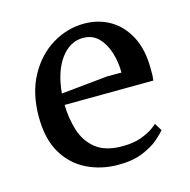

<svg xmlns="http://www.w3.org/2000/svg" viewBox="-79 -544 631 637"><g transform="rotate(-15 236.5 -226.0)"><path d="M252 15Q194 15 145 -9Q96 -33 67 -82Q38 -131 38 -207Q38 -288 70 -346.5Q102 -405 153.5 -436Q205 -467 263 -467Q312 -467 351.5 -444Q391 -421 414.5 -376Q438 -331 438 -265Q438 -255 438 -245.5Q438 -236 436 -225L131 -223Q132 -176 145 -134.5Q158 -93 190.5 -67Q223 -41 281 -41Q320 -41 346.5 -51Q373 -61 387.5 -71.5Q402 -82 404 -85L420 -59Q412 -49 392 -31.5Q372 -14 337.5 0.5Q303 15 252 15ZM247 -422Q202 -422 170.5 -379.5Q139 -337 132 -262L292 -278H341Q341 -315 330.5 -348Q320 -381 299.5 -401.5Q279 -422 247 -422Z"/></g></svg>

Font: Maname
Style: Regular
Weight: 400
Designer: Pathum Egodawatta
Foundry: mooniak
Version: Version 1.000; ttfautohint (v1.8.4.7-5d5b)